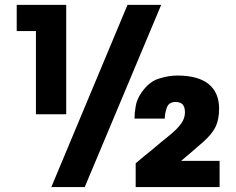

<svg xmlns="http://www.w3.org/2000/svg" viewBox="-20 -760 960 780"><path d="M249 -740.2Q199.2 -740.2 47.9 -740.2Q47.9 -733.4 47.9 -713.9Q47.9 -693.4 47.9 -633.8Q67.4 -633.8 126 -633.8Q126 -549.8 126 -295.9Q157.2 -295.9 249 -295.9Q249 -407.2 249 -740.2ZM634.8 -740.2Q600.6 -740.2 498 -740.2Q420.9 -554.7 188.5 0Q221.7 0 324.2 0Q401.4 -184.6 634.8 -740.2ZM872.1 -106.4Q833 -106.4 715.8 -106.4Q738.3 -126 760.7 -144.5Q783.2 -164.1 805.7 -183.6Q840.8 -214.8 855.5 -244.1Q870.1 -274.4 870.1 -319.3Q870.1 -383.8 827.1 -418.9Q784.2 -453.1 700.2 -453.1Q664.1 -453.1 625 -440.4Q585.9 -428.7 554.7 -383.8Q535.2 -355.5 531.2 -328.1Q526.4 -300.8 526.4 -278.3Q567.4 -278.3 649.4 -278.3Q649.4 -297.9 657.2 -321.3Q665 -345.7 693.4 -345.7Q711.9 -345.7 721.7 -335.9Q731.4 -325.2 731.4 -303.7Q731.4 -279.3 715.8 -257.8Q700.2 -235.4 666 -208Q631.8 -180.7 598.6 -152.3Q564.5 -125 531.2 -96.7Q531.2 -64.5 531.2 0Q616.2 0 872.1 0Q872.1 -26.4 872.1 -106.4Z"/></svg>

Font: Avakin
Style: Bold
Weight: 700
Designer: Herb Lubalin, Tom Carnase, Ed Benguiat, Adobe Type Staff
Version: Version 1.0